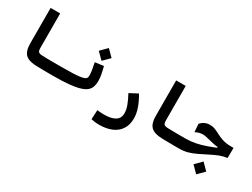

<svg xmlns="http://www.w3.org/2000/svg" viewBox="-64 -1390 3059 2328"><g transform="rotate(30 1465.0 -226.5)"><path d="M580.1 4.9Q546.9 4.9 505.1 4.6Q463.4 4.4 420.7 3.7Q377.9 2.9 341.8 2Q266.6 -0.5 222.4 -21Q178.2 -41.5 159.2 -84.7Q140.1 -127.9 139.6 -198.2L138.7 -693.4H272.5L273.4 -215.3Q273.4 -171.4 286.6 -157.7Q299.8 -144 337.9 -142.1Q370.6 -140.6 413.8 -140.1Q457 -139.6 502.2 -139.4Q547.4 -139.2 585.9 -139.2Q603 -139.2 611.6 -117.7Q620.1 -96.2 620.1 -63.5Q620.1 -38.6 610.8 -16.8Q601.6 4.9 580.1 4.9Z M580.1 4.9Q565.9 4.9 558.8 -13.2Q551.8 -31.2 551.8 -75.7Q551.8 -115.2 562.7 -127.2Q573.7 -139.2 585.9 -139.2Q690.4 -139.2 758.5 -141.6Q826.7 -144 866.7 -149.7Q906.7 -155.3 926 -164.6Q945.3 -173.8 950.9 -187Q956.5 -200.2 956.5 -218.3Q956.5 -247.6 950.2 -290Q943.8 -332.5 931.2 -391.1L1051.3 -406.7Q1066.4 -347.2 1074.7 -302.2Q1083 -257.3 1083 -211.4Q1083 -168.5 1071.5 -133.8Q1060.1 -99.1 1029.8 -73Q999.5 -46.9 943.1 -29.8Q886.7 -12.7 797.9 -3.9Q709 4.9 580.1 4.9ZM993.7 -446.3 904.3 -535.6 993.7 -625.5 1083 -535.6Z M1358.4 239.7Q1319.3 239.7 1294.7 236.6Q1270 233.4 1242.7 227.1L1249 97.2Q1276.9 99.6 1296.4 101.3Q1315.9 103 1348.6 103Q1442.4 103 1497.8 70.6Q1553.2 38.1 1553.2 -34.2Q1553.2 -83.5 1532.5 -139.9Q1511.7 -196.3 1471.7 -270.5L1585.4 -330.6Q1632.3 -252 1658.2 -178Q1684.1 -104 1684.1 -38.1Q1684.1 55.2 1642.3 116.9Q1600.6 178.7 1527.1 209.2Q1453.6 239.7 1358.4 239.7Z M2337.9 4.9Q2304.7 4.9 2262.9 4.6Q2221.2 4.4 2178.5 3.7Q2135.7 2.9 2099.6 2Q2024.4 -0.5 1980.2 -21Q1936 -41.5 1917 -84.7Q1897.9 -127.9 1897.5 -198.2L1896.5 -693.4H2030.3L2031.2 -215.3Q2031.2 -171.4 2044.4 -157.7Q2057.6 -144 2095.7 -142.1Q2128.4 -140.6 2171.6 -140.1Q2214.8 -139.6 2260 -139.4Q2305.2 -139.2 2343.8 -139.2Q2360.8 -139.2 2369.4 -117.7Q2377.9 -96.2 2377.9 -63.5Q2377.9 -38.6 2368.7 -16.8Q2359.4 4.9 2337.9 4.9Z M2337.9 4.9Q2325.2 4.9 2317.4 -12.9Q2309.6 -30.8 2309.6 -72.3Q2309.6 -111.3 2319.3 -125.2Q2329.1 -139.2 2345.2 -139.2Q2413.6 -139.2 2481.2 -152.1Q2548.8 -165 2632.8 -194.8Q2662.6 -205.6 2687.7 -215.6Q2712.9 -225.6 2736.3 -234.4V-245.1Q2707.5 -247.6 2674.8 -254.4Q2642.1 -261.2 2605.5 -270.5Q2571.3 -279.3 2549.1 -283.9Q2526.9 -288.6 2507.8 -288.6Q2452.1 -288.6 2402.3 -260.3L2393.6 -374Q2422.4 -404.3 2454.1 -418.5Q2485.8 -432.6 2520 -432.6Q2561 -432.6 2595.9 -418.7Q2630.9 -404.8 2664.6 -386.5Q2698.2 -368.2 2735.8 -354.5Q2780.8 -338.4 2818.1 -335Q2855.5 -331.5 2908.2 -332.5L2906.7 -190.4Q2844.7 -181.2 2799.1 -163.1Q2753.4 -145 2700.7 -118.2Q2624.5 -79.6 2567.1 -52Q2509.8 -24.4 2456.3 -9.8Q2402.8 4.9 2337.9 4.9ZM2675.8 171.4 2586.4 82 2675.8 -7.8 2765.1 82Z"/></g></svg>

Font: Cascadia Mono PL
Style: Bold
Weight: 700
Monospace: yes
Designer: Aaron Bell
Foundry: Saja Typeworks
Version: Version 2404.023; ttfautohint (v1.8.4)